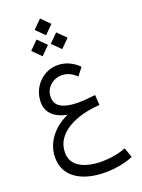

<svg xmlns="http://www.w3.org/2000/svg" viewBox="-238 -1106 1163 1569"><g transform="rotate(-20 343.0 -321.5)"><path d="M162.6 -778.8 235.6 -706.1 308.3 -778.8 235.6 -851.8ZM333 -778.8 406 -706.1 478.8 -778.8 406 -851.8ZM247.8 -930.7 320.8 -857.9 393.6 -930.7 320.8 -1003.7ZM505.1 -516.6Q473.1 -550.5 426.1 -573.5Q379.2 -596.4 321.8 -596.4Q276.4 -596.4 235.2 -578.6Q194.1 -560.8 162 -528.6Q129.9 -496.3 111.2 -452.6Q92.5 -408.9 92.5 -357.2Q92.5 -308.1 114.9 -273.3Q137.2 -238.5 176 -217.3Q214.8 -196 264.2 -187.5Q198.5 -158.9 149.9 -113.8Q101.3 -68.6 74.6 -12.1Q47.9 44.4 47.9 106.7Q47.9 171.9 74.2 219.8Q100.6 267.8 147.8 299.2Q195.1 330.6 257.8 345.9Q320.6 361.3 392.8 361.3Q458.7 361.3 523.3 349.2Q587.9 337.2 638.2 315.7L607.9 230.2Q565.4 247.6 508.5 257.6Q451.7 267.6 396 267.6Q343 267.6 296.4 257.8Q249.8 248 214 227.7Q178.2 207.3 158 175.2Q137.7 143.1 137.7 98.6Q137.7 34.7 169.8 -14.2Q201.9 -63 257.7 -96.7Q313.5 -130.4 384.9 -149.5Q456.3 -168.7 535.4 -173.3L530.3 -262.2Q510.5 -259.8 485.6 -257.1Q460.7 -254.4 434.6 -252.6Q408.4 -250.7 385.3 -250.7Q322.8 -250.7 277.2 -262.5Q231.7 -274.2 207.3 -299.9Q182.9 -325.7 182.9 -367.4Q182.9 -410.2 203.5 -441.4Q224.1 -472.7 256.6 -489.9Q289.1 -507.1 324.7 -507.1Q367.4 -507.1 399.4 -490.2Q431.4 -473.4 453.1 -450.4Z"/></g></svg>

Font: Estedad-FD-VF Thin
Style: Regular
Weight: 100
Designer: Amin Abedi
Version: Version 5.0